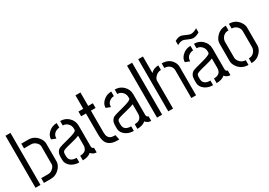

<svg xmlns="http://www.w3.org/2000/svg" viewBox="7 -1442 3076 2197"><g transform="rotate(-30 1545.5 -343.5)"><path d="M40 0V-687.5H105.5V0ZM151.4 0V-62.5H244.1Q285.2 -62.5 316.4 -98.6Q335 -121.1 335 -143.6V-375Q335 -411.1 296.9 -438.5Q271.5 -456.1 245.1 -456.1H151.4V-518.6H245.1Q318.4 -518.6 367.2 -458Q398.4 -418.9 399.4 -378.9V-141.6Q399.4 -95.7 359.4 -51.8Q312.5 -1 243.2 0Z M463.9 -121.1Q463.9 -68.4 515.6 -31.2Q559.6 -1 619.1 -1V-61.5Q540 -61.5 525.4 -115.2Q522.5 -126 522.5 -136.7V-168Q523.4 -190.4 534.2 -201.2Q548.8 -215.8 650.4 -239.3Q732.4 -258.8 759.8 -272.5V-149.4Q759.8 -68.4 678.7 -62.5Q671.9 -61.5 666 -61.5V-1Q735.4 -1 774.4 -34.2Q775.4 -35.2 776.4 -36.1Q803.7 -1 848.6 -1V-62.5Q824.2 -64.5 823.2 -94.7V-368.2Q823.2 -433.6 774.4 -479.5Q730.5 -520.5 666 -520.5V-461.9Q712.9 -461.9 741.2 -422.9Q758.8 -398.4 758.8 -367.2V-349.6Q759.8 -325.2 640.6 -294.9Q529.3 -266.6 512.7 -257.8Q464.8 -230.5 463.9 -167ZM470.7 -390.6 528.3 -368.2Q528.3 -423.8 576.2 -449.2Q596.7 -460 620.1 -460V-520.5Q553.7 -520.5 506.8 -473.6Q469.7 -436.5 470.7 -390.6Z M901.4 -447.3V-509.8H964.8V-687.5H1030.3V-509.8H1091.8V-447.3H1030.3V-159.2Q1030.3 -86.9 1079.1 -70.3Q1098.6 -64.5 1124 -64.5H1132.8L1146.5 0H1120.1Q1001 -1 974.6 -89.8Q964.8 -122.1 964.8 -168.9V-447.3Z M1184.6 -121.1Q1184.6 -68.4 1236.3 -31.2Q1280.3 -1 1339.8 -1V-61.5Q1260.7 -61.5 1246.1 -115.2Q1243.2 -126 1243.2 -136.7V-168Q1244.1 -190.4 1254.9 -201.2Q1269.5 -215.8 1371.1 -239.3Q1453.1 -258.8 1480.5 -272.5V-149.4Q1480.5 -68.4 1399.4 -62.5Q1392.6 -61.5 1386.7 -61.5V-1Q1456.1 -1 1495.1 -34.2Q1496.1 -35.2 1497.1 -36.1Q1524.4 -1 1569.3 -1V-62.5Q1544.9 -64.5 1543.9 -94.7V-368.2Q1543.9 -433.6 1495.1 -479.5Q1451.2 -520.5 1386.7 -520.5V-461.9Q1433.6 -461.9 1461.9 -422.9Q1479.5 -398.4 1479.5 -367.2V-349.6Q1480.5 -325.2 1361.3 -294.9Q1250 -266.6 1233.4 -257.8Q1185.5 -230.5 1184.6 -167ZM1191.4 -390.6 1249 -368.2Q1249 -423.8 1296.9 -449.2Q1317.4 -460 1340.8 -460V-520.5Q1274.4 -520.5 1227.5 -473.6Q1190.4 -436.5 1191.4 -390.6Z M1645.5 0V-686.5H1712.9V0Z M1793 2V-686.5H1855.5V-468.8Q1893.6 -509.8 1957 -510.7V-450.2Q1910.2 -450.2 1876 -410.2Q1856.4 -386.7 1856.4 -364.3V2ZM2002 -450.2V-510.7Q2092.8 -510.7 2136.7 -446.3Q2160.2 -412.1 2160.2 -373V2H2097.7V-364.3Q2097.7 -410.2 2058.6 -435.5Q2034.2 -450.2 2002 -450.2Z M2269.5 -597.7V-653.3Q2307.6 -674.8 2337.9 -674.8Q2362.3 -674.8 2407.2 -652.3Q2441.4 -634.8 2465.8 -634.8Q2500 -635.7 2543.9 -662.1V-607.4Q2499 -580.1 2461.9 -580.1Q2435.5 -580.1 2389.6 -602.5Q2356.4 -619.1 2334 -619.1Q2303.7 -618.2 2269.5 -597.7ZM2231.4 -121.1Q2231.4 -68.4 2283.2 -31.2Q2327.1 -1 2386.7 -1V-61.5Q2307.6 -61.5 2293 -115.2Q2290 -126 2290 -136.7V-168Q2291 -190.4 2301.8 -201.2Q2316.4 -215.8 2418 -239.3Q2500 -258.8 2527.3 -272.5V-149.4Q2527.3 -68.4 2446.3 -62.5Q2439.5 -61.5 2433.6 -61.5V-1Q2502.9 -1 2542 -34.2Q2543 -35.2 2543.9 -36.1Q2571.3 -1 2616.2 -1V-62.5Q2591.8 -64.5 2590.8 -94.7V-368.2Q2590.8 -433.6 2542 -479.5Q2498 -520.5 2433.6 -520.5V-461.9Q2480.5 -461.9 2508.8 -422.9Q2526.4 -398.4 2526.4 -367.2V-349.6Q2527.3 -325.2 2408.2 -294.9Q2296.9 -266.6 2280.3 -257.8Q2232.4 -230.5 2231.4 -167ZM2238.3 -390.6 2295.9 -368.2Q2295.9 -423.8 2343.8 -449.2Q2364.3 -460 2387.7 -460V-520.5Q2321.3 -520.5 2274.4 -473.6Q2237.3 -436.5 2238.3 -390.6Z M2688.5 -141.6V-377.9Q2688.5 -422.9 2729.5 -466.8Q2778.3 -518.6 2852.5 -518.6V-456.1Q2791 -456.1 2763.7 -404.3Q2752.9 -383.8 2752.9 -365.2V-154.3Q2752.9 -117.2 2788.1 -85.9Q2817.4 -61.5 2853.5 -61.5V1Q2762.7 1 2712.9 -72.3Q2688.5 -109.4 2688.5 -141.6ZM2894.5 1V-61.5Q2951.2 -61.5 2979.5 -112.3Q2990.2 -133.8 2990.2 -152.3V-365.2Q2990.2 -406.2 2955.1 -435.5Q2928.7 -456.1 2894.5 -456.1V-518.6Q2983.4 -518.6 3030.3 -446.3Q3053.7 -410.2 3053.7 -377.9V-141.6Q3053.7 -95.7 3014.6 -51.8Q2966.8 0 2894.5 1Z"/></g></svg>

Font: Post No Bills Jaffna Medium
Style: Regular
Weight: 500
Designer: Kosala Senevirathne, Siva Puranthara, Lasantha Premarathna, Tharique Azeez
Foundry: Mooniak
Version: Version 1.220 ; ttfautohint (v1.6)